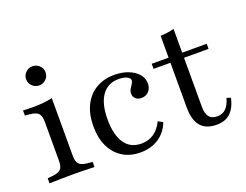

<svg xmlns="http://www.w3.org/2000/svg" viewBox="-100 -817 1317 1026"><g transform="rotate(-20 558.5 -303.5)"><path d="M117.7 -206.5V-316.9Q117.7 -351.6 104.4 -365.7Q91.1 -379.8 55.6 -383.1L29 -385.5V-414.5Q45.2 -413.7 58.1 -413.3Q71 -412.9 84.7 -412.9Q117.7 -412.9 146 -415.7Q174.2 -418.5 196 -424.2V-414.5V-206.5ZM157.3 -2.4Q119.4 -2.4 89.9 -1.6Q60.5 -0.8 29 0V-29L56.5 -31.5Q91.1 -34.7 104.4 -48.4Q117.7 -62.1 117.7 -96V-206.5H196V-96Q196 -62.1 209.3 -48.4Q222.6 -34.7 257.3 -31.5L284.7 -29V0Q253.2 -0.8 223.8 -1.6Q194.4 -2.4 157.3 -2.4ZM156.5 -510.5Q133.9 -510.5 117.7 -526.6Q101.6 -542.7 101.6 -565.3Q101.6 -587.9 117.7 -603.6Q133.9 -619.4 156.5 -619.4Q179 -619.4 195.6 -603.6Q212.1 -587.9 212.1 -565.3Q212.1 -541.9 195.6 -526.2Q179 -510.5 156.5 -510.5Z M543.5 11.3Q485.5 11.3 442.7 -15.3Q400 -41.9 376.6 -90.3Q353.2 -138.7 353.2 -204.8Q353.2 -273.4 377.4 -323Q401.6 -372.6 446.4 -399.6Q491.1 -426.6 551.6 -426.6Q596 -426.6 630.6 -412.9Q665.3 -399.2 685.5 -375.8Q705.6 -352.4 705.6 -321.8Q705.6 -295.2 689.5 -277.8Q673.4 -260.5 647.6 -260.5Q627.4 -260.5 614.9 -271.8Q602.4 -283.1 602.4 -300Q602.4 -315.3 609.3 -326.6Q616.1 -337.9 623 -348Q629.8 -358.1 629.8 -367.7Q629.8 -380.6 612.1 -389.1Q594.4 -397.6 566.1 -397.6Q504 -397.6 470.6 -350.4Q437.1 -303.2 437.1 -214.5Q437.1 -125.8 469.8 -78.6Q502.4 -31.5 564.5 -31.5Q604.8 -31.5 635.5 -52.4Q666.1 -73.4 685.5 -114.5L712.1 -99.2Q691.9 -46.8 648 -17.7Q604 11.3 543.5 11.3Z M976.6 11.3Q916.1 11.3 886.3 -23.8Q856.5 -58.9 856.5 -129.8V-206.5H933.9V-104.8Q933.9 -66.9 948.8 -48.4Q963.7 -29.8 995.2 -29.8Q1025 -29.8 1044.4 -49.2Q1063.7 -68.5 1073.4 -105.6L1096.8 -98.4Q1083.9 -42.7 1054.8 -15.7Q1025.8 11.3 976.6 11.3ZM856.5 -206.5V-537.9Q879 -538.7 898.4 -541.5Q917.7 -544.4 933.9 -549.2V-206.5ZM760.5 -384.7V-413.7H1073.4V-384.7Z"/></g></svg>

Font: Playfair 5pt SemiExpanded Light
Style: Regular
Weight: 400
Version: Version 2.203